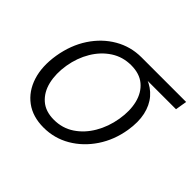

<svg xmlns="http://www.w3.org/2000/svg" viewBox="-132 -711 892 892"><g transform="rotate(45 314.5 -264.5)"><path d="M245.1 11.7Q173.8 11.7 125.7 -23.9Q77.6 -59.6 57.6 -122.1Q37.6 -184.6 50.8 -266.1Q64.5 -348.1 105.2 -409.9Q146 -471.7 205.8 -506.3Q265.6 -541 336.4 -541H629.4L620.1 -483.9H393.6L328.6 -481.4Q273.4 -481.4 229.5 -452.9Q185.5 -424.3 156.5 -375.7Q127.4 -327.1 117.2 -266.6Q107.4 -206.1 119.1 -156.5Q130.9 -106.9 164.6 -77.4Q198.2 -47.9 253.4 -47.9Q309.1 -47.9 353 -77.1Q397 -106.4 426 -156Q455.1 -205.6 465.3 -266.6Q475.6 -327.6 463.4 -376.2Q451.2 -424.8 417.5 -453.1Q383.8 -481.4 328.6 -481.4L330.6 -504.4Q382.8 -504.4 424.3 -488.3Q465.8 -472.2 492.7 -440.9Q519.5 -409.7 529.8 -363.8Q540 -317.9 530.3 -258.3Q517.6 -180.7 476.8 -119.6Q436 -58.6 376 -23.4Q315.9 11.7 245.1 11.7Z"/></g></svg>

Font: Inter 17pt Light
Style: Italic
Weight: 300
Italic angle: -9.3988°
Version: Version 4.001;git-66647c0bb